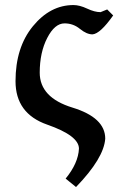

<svg xmlns="http://www.w3.org/2000/svg" viewBox="-20 -506 507 767"><path d="M283.7 241.2 242.2 207.5Q292.5 146 295.4 87.9Q295.4 36.1 168.7 -8.1Q42 -52.2 42 -181.6Q42 -316.4 111.3 -401.1Q180.7 -485.8 273.4 -485.8Q297.9 -485.8 327.9 -471.7Q357.9 -457.5 381.8 -457.5L408.2 -468.3L432.1 -444.3Q380.4 -371.1 349.6 -368.7Q326.2 -368.7 299.3 -390.6Q272.5 -412.6 237.8 -412.6Q198.7 -412.6 168.7 -354.5Q138.7 -296.4 138.7 -215.8Q138.7 -116.2 269.5 -76.2Q400.4 -36.1 400.4 47.9Q395 126 283.7 241.2Z"/></svg>

Font: Kelvinch
Style: Bold
Weight: 700
Designer: Paul James Miller
Foundry: High-Logic / Made with FontCreator
Version: Version 3.501;March 28, 2021;FontCreator 13.0.0.2683 64-bit